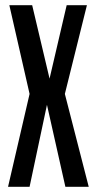

<svg xmlns="http://www.w3.org/2000/svg" viewBox="-20 -720 373 740"><path d="M171 -417 104 -700H16L94 -358L11 0H94L161 -316L232 0H322L230 -358L315 -700H237Z"/></svg>

Font: Queering
Style: Regular
Weight: 400
Designer: Adam Naccarato
Foundry: adamnac
Version: Version 2.000;hotconv 1.0.109;makeotfexe 2.5.65596